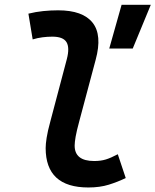

<svg xmlns="http://www.w3.org/2000/svg" viewBox="-20 -786 660 815"><path d="M355 9.8Q173.8 9.8 173.8 -157.7Q173.8 -174.3 178 -201.4Q182.1 -228.5 194.3 -272.9L263.7 -535.2Q276.4 -584 262.2 -607.2Q248 -630.4 202.1 -630.4Q181.6 -630.4 160.4 -627.7Q139.2 -625 118.7 -618.7L100.6 -728Q131.8 -735.8 163.6 -739Q195.3 -742.2 226.6 -742.2Q331.5 -742.2 373 -689.7Q414.6 -637.2 386.2 -532.7L316.9 -272.9Q305.2 -230 301 -205.6Q296.9 -181.2 296.9 -168.5Q296.4 -102.5 379.9 -102.5Q407.7 -102.5 429.2 -109.1Q450.7 -115.7 480 -131.3L513.7 -30.3Q479.5 -13.7 441.7 -2Q403.8 9.8 355 9.8ZM443.8 -580.1 496.1 -765.6H620.1L543.5 -580.1Z"/></svg>

Font: Cascadia Code NF SemiBold
Style: Italic
Weight: 600
Italic angle: -10°
Monospace: yes
Designer: Aaron Bell
Foundry: Saja Typeworks
Version: Version 2404.023; ttfautohint (v1.8.4)